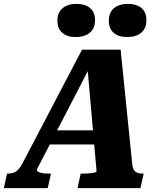

<svg xmlns="http://www.w3.org/2000/svg" viewBox="-72 -970 829 990"><path d="M181 -298H445L436 -225H154ZM378 -632 395 -631 118 -96Q117 -90 124 -85Q131 -80 145.5 -77.5Q160 -75 180 -75H191L174 0H-52L-36 -75H-30Q-7 -75 10 -85.5Q27 -96 44 -128L351 -714H550L610 -122Q613 -94 626.5 -84.5Q640 -75 664 -75H669L652 0H328L344 -75H357Q377 -75 392 -76.5Q407 -78 416 -80.5Q425 -83 426 -86ZM319 -779Q275 -779 249.5 -800.5Q224 -822 224 -863Q224 -905 250.5 -927.5Q277 -950 322 -950Q367 -950 392.5 -928.5Q418 -907 418 -866Q418 -824 391.5 -801.5Q365 -779 319 -779ZM584 -779Q540 -779 514.5 -800.5Q489 -822 489 -863Q489 -905 515.5 -927.5Q542 -950 588 -950Q632 -950 657.5 -928.5Q683 -907 683 -866Q683 -824 656.5 -801.5Q630 -779 584 -779Z"/></svg>

Font: Roboto Serif 20pt
Style: Bold Italic
Weight: 700
Italic angle: -10°
Version: Version 1.007